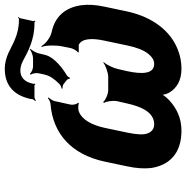

<svg xmlns="http://www.w3.org/2000/svg" viewBox="-8 -760 778 802"><g transform="rotate(-90 381.0 -359.0)"><path d="M107 -311 87 -216C79 -179 77 -146 80 -118C91 -42 140 10 236 10C288 10 330 -10 363 -41C373 -50 388 -68 390 -77H386C384 -68 390 -50 395 -41C414 -10 445 10 495 10C522 10 549 5 574 -5C650 -34 710 -107 734 -216L754 -311C762 -348 764 -380 760 -409C751 -473 715 -518 649 -532C625 -537 597 -559 589 -576L586 -573C593 -557 594 -515 588 -487L581 -452C579 -442 569 -426 563 -422L564 -419H595C621 -406 624 -365 612 -311L592 -216C584 -177 572 -148 559 -131C545 -113 531 -104 515 -104C473 -104 471 -154 485 -218L494 -257C498 -275 512 -304 522 -314L521 -317C509 -307 478 -296 461 -296H406C389 -296 364 -307 356 -317L352 -314C359 -304 363 -275 359 -257L350 -218C337 -158 313 -104 263 -104C245 -104 232 -113 225 -131C218 -148 220 -177 228 -216L248 -311C260 -365 282 -406 317 -419C326 -422 345 -422 350 -418L353 -422C347 -426 343 -442 345 -453L360 -521C362 -529 370 -540 375 -545L372 -548C367 -543 354 -537 347 -537C225 -527 137 -451 107 -311ZM369 -622 368 -613C367 -609 362 -603 360 -601L362 -598C364 -600 372 -604 376 -604H426C428 -604 429 -601 430 -600L433 -603C432 -604 431 -606 432 -609L433 -613C440 -646 460 -663 487 -663C499 -663 511 -660 524 -654C567 -631 615 -604 684 -604H689C691 -604 692 -601 693 -600L696 -603C695 -604 693 -607 694 -610L706 -664C706 -666 710 -669 711 -670L709 -673C708 -672 705 -669 703 -669H698C666 -669 641 -676 619 -685C580 -700 548 -728 494 -728C429 -728 385 -694 369 -622ZM431 -482 449 -468C451 -465 454 -459 453 -456H457C458 -459 463 -466 466 -468C483 -478 501 -491 515 -504C530 -518 548 -538 553 -561L559 -586C561 -597 572 -615 578 -621L577 -624C570 -618 551 -610 539 -610H504C493 -610 479 -617 474 -623L470 -620C475 -614 478 -598 476 -587L471 -564C465 -537 450 -519 432 -501C427 -495 417 -491 412 -491V-487C417 -487 427 -486 431 -482Z"/></g></svg>

Font: Asimov
Style: EdgeExtremeIt
Weight: 500
Designer: Google
Version: Version 2.000980: 2014